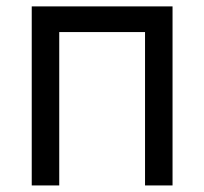

<svg xmlns="http://www.w3.org/2000/svg" viewBox="-20 -565 622 585"><path d="M76.7 -545.5H505.7V0H421.9V-467.3H160.5V0H76.7Z"/></svg>

Font: Fast_Sans-Dotted
Style: Regular
Weight: 400
Version: Version 3.018